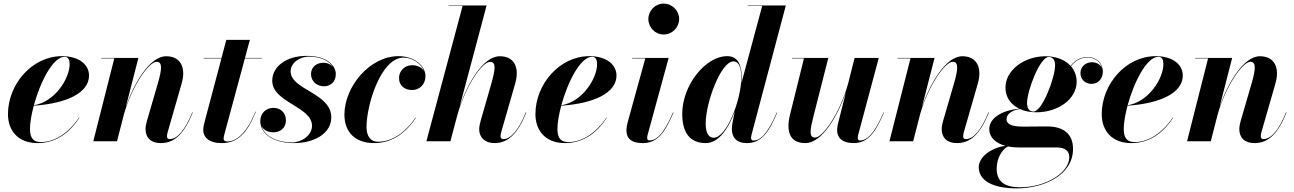

<svg xmlns="http://www.w3.org/2000/svg" viewBox="-20 -780 7142 1060"><path d="M145.5 -67.5C145.5 -102 153.5 -148 166.5 -196.5C350 -209 471.5 -268 471.5 -363C471.5 -423 416.5 -470 322 -470C156.5 -470 24 -314.5 24 -150C24 -60 78.5 10 187 10C298.5 10 371.5 -58.5 418 -129.5L416 -130.5C358.5 -45.5 282 4.5 206 4.5C169.5 4.5 145.5 -12 145.5 -67.5ZM337 -466.5C358 -466.5 364.5 -447 364.5 -426.5C364.5 -346 282 -216.5 167 -199C201.5 -325 271.5 -466.5 337 -466.5Z M611 -457.5 495 0H626L664.5 -150C710 -308.5 802.5 -439 844.5 -439C878.5 -439 873.5 -395.5 851 -318L791 -112C787.5 -99.5 783.5 -82.5 783.5 -67.5C783.5 -19.5 813 10 867.5 10C941.5 10 995 -38 1044 -158.5L1041.5 -159.5C1001 -60 958 -12 916.5 -12C905.5 -12 902 -18 902 -29C902 -34 903.5 -42.5 905 -48L983 -319.5C1007.5 -404.5 979 -469.5 897.5 -469.5C806 -469.5 719 -318.5 674.5 -189L744 -460H539V-457.5Z M1392.5 -163 1390 -163.5C1336.5 -31 1277 1 1235 1C1222 1 1214.5 -4 1214.5 -14C1214.5 -23 1217 -32.5 1219 -39.5L1332 -457.5H1424.5V-460H1332.5L1359.5 -560H1229.5L1203 -460H1104.5V-457.5H1202.5L1113.5 -122.5C1108 -102.5 1102 -79 1102 -63.5C1102 -26.5 1127.5 10 1204.5 10C1294.5 10 1345 -47.5 1392.5 -163Z M1809 -132C1809 -267.5 1584.5 -283.5 1584.5 -386C1584.5 -431.5 1632.5 -467.5 1686 -467.5C1752 -467.5 1799.5 -442 1820 -409C1807.5 -424.5 1787.5 -433.5 1764 -433.5C1724 -433.5 1697 -406 1697 -371.5C1697 -329 1732 -303.5 1769 -303.5C1802.5 -303.5 1834 -327 1834 -370.5C1834 -417.5 1786.5 -471.5 1673.5 -471.5C1558 -471.5 1483 -411 1483 -334.5C1483 -213.5 1702.5 -192.5 1702.5 -85.5C1702.5 -32.5 1645 6.5 1592 6.5C1514.5 6.5 1440.5 -25.5 1423.5 -84.5C1434.5 -62 1459.5 -49.5 1489 -49.5C1526.5 -49.5 1558.5 -72.5 1558.5 -115.5C1558.5 -157.5 1529.5 -184.5 1489.5 -184.5C1445.5 -184.5 1417 -151.5 1417 -111.5C1417 -37 1496 10 1602.5 10C1719 10 1809 -45.5 1809 -132Z M2276 -129.5 2274 -130.5C2228 -62.5 2156.5 2.5 2066.5 2.5C2025.5 2.5 2003.5 -28.5 2003.5 -79C2003.5 -200.5 2082.5 -462 2208.5 -462C2257.5 -462 2306.5 -428 2321.5 -386.5C2309.5 -409 2282 -420 2255 -420C2214.5 -420 2183 -389 2183 -349C2183 -304 2217.5 -283 2255 -283C2296.5 -283 2329 -314.5 2329 -360C2329 -414 2270 -470 2180.5 -470C2019.5 -470 1881.5 -300 1881.5 -147.5C1881.5 -50 1941.5 10 2045 10C2156 10 2229 -59 2276 -129.5Z M2692.5 -318 2634 -114.5C2629.5 -98 2625.5 -79.5 2625.5 -66.5C2625.5 -21 2657 10 2709.5 10C2783 10 2836.5 -38 2885.5 -158.5L2883 -159.5C2842.5 -60 2799 -12 2759 -12C2749 -12 2743.5 -16.5 2743.5 -29.5C2743.5 -34.5 2745 -42.5 2746.5 -48L2824.5 -319.5C2849 -405 2821 -469.5 2739.5 -469.5C2647 -469.5 2562.5 -321 2517.5 -190.5L2666.5 -750H2456.5V-747.5H2534L2334 0H2466.5L2506 -148.5C2553.5 -311.5 2642.5 -438.5 2685.5 -438.5C2719 -438.5 2716 -400.5 2692.5 -318Z M3057.5 -67.5C3057.5 -102 3065.5 -148 3078.5 -196.5C3262 -209 3383.5 -268 3383.5 -363C3383.5 -423 3328.5 -470 3234 -470C3068.5 -470 2936 -314.5 2936 -150C2936 -60 2990.5 10 3099 10C3210.5 10 3283.5 -58.5 3330 -129.5L3328 -130.5C3270.5 -45.5 3194 4.5 3118 4.5C3081.5 4.5 3057.5 -12 3057.5 -67.5ZM3249 -466.5C3270 -466.5 3276.5 -447 3276.5 -426.5C3276.5 -346 3194 -216.5 3079 -199C3113.5 -325 3183.5 -466.5 3249 -466.5Z M3559.5 -675C3559.5 -629.5 3596 -589.5 3644 -589.5C3692 -589.5 3729.5 -629.5 3729.5 -675C3729.5 -720.5 3692 -760 3644 -760C3596 -760 3559.5 -720.5 3559.5 -675ZM3698 -158.5 3695.5 -159.5C3641.5 -32 3599.5 -4.5 3566 -4.5C3556.5 -4.5 3553 -10.5 3553 -19C3553 -23.5 3553.5 -28.5 3555 -34L3671.5 -460H3470V-457.5H3542.5L3446 -107.5C3443 -96.5 3438.5 -77.5 3438.5 -60C3438.5 -17 3464 10 3528.5 10C3610 10 3651 -48.5 3698 -158.5Z M4075 -350C4075 -414.5 4058 -470 3995 -470C3872 -470 3746.5 -305.5 3746.5 -152.5C3746.5 -52.5 3784.5 10 3876.5 10C3949.5 10 4003.5 -74 4036.5 -165L4023 -97.5C4021.5 -88 4020.5 -77 4020.5 -67C4020.5 -22 4045.5 10 4103.5 10C4182.5 10 4224.5 -48.5 4271 -158.5L4269 -159.5C4214.5 -32.5 4173.5 -4 4140 -4C4129.5 -4 4126.5 -11.5 4126.5 -18.5C4126.5 -23 4127 -28 4128.5 -34L4318.5 -750H4108V-747.5H4188L4073.5 -322C4074.5 -332 4075 -341.5 4075 -350ZM4072.5 -351.5C4072.5 -228 3991.5 -19.5 3920 -19.5C3892 -19.5 3876 -46.5 3876 -98C3876 -215 3960.5 -441 4029 -441C4061.5 -441 4072.5 -403.5 4072.5 -351.5Z M4553 -460H4352.5V-457.5H4418.5L4340 -141C4320.5 -53.5 4340 10 4426.5 10C4518 10 4605 -140 4650 -270L4606.5 -97.5C4603.5 -86.5 4601.5 -72 4601.5 -61.5C4601.5 -20.5 4629 10 4693.5 10C4770.5 10 4813.5 -48.5 4860 -158.5L4858 -159.5C4804 -32.5 4761.5 -4.5 4728 -4.5C4719.5 -4.5 4715.5 -10.5 4715.5 -18C4715.5 -22.5 4716 -28 4717.5 -34L4831.5 -460H4698L4662 -317.5C4617.5 -156 4522.5 -20.5 4480 -20.5C4444.5 -20.5 4452 -63.5 4472 -142Z M5006.5 -457.5 4890.5 0H5021.5L5060 -150C5105.5 -308.5 5198 -439 5240 -439C5274 -439 5269 -395.5 5246.5 -318L5186.5 -112C5183 -99.5 5179 -82.5 5179 -67.5C5179 -19.5 5208.5 10 5263 10C5337 10 5390.5 -38 5439.5 -158.5L5437 -159.5C5396.5 -60 5353.5 -12 5312 -12C5301 -12 5297.5 -18 5297.5 -29C5297.5 -34 5299 -42.5 5300.5 -48L5378.5 -319.5C5403 -404.5 5374.5 -469.5 5293 -469.5C5201.5 -469.5 5114.5 -318.5 5070 -189L5139.5 -460H4934.5V-457.5Z M5702.5 -160C5821.5 -160 5924 -233 5924 -328.5C5924 -362 5912.5 -391.5 5892.5 -414.5C5919 -447 5948 -462.5 5985.5 -462.5C6024.5 -462.5 6056 -439 6064 -403.5C6055 -424.5 6032 -436.5 6008.5 -436.5C5975 -436.5 5945 -413 5945 -376.5C5945 -341 5972.5 -317 6005 -317C6045 -317 6068.5 -347 6068.5 -384.5C6068.5 -432.5 6032 -465 5985.5 -465C5947 -465 5917 -449 5890.5 -416.5C5860 -450 5810.5 -469.5 5752.5 -469.5C5633.5 -469.5 5531 -392 5531 -296.5C5531 -242.5 5560.5 -202.5 5607 -180C5519 -172 5441.5 -132.5 5441.5 -66.5C5441.5 -22 5477 10.5 5530.5 25C5456 35 5383.5 84 5383.5 143C5383.5 215.5 5457.5 260 5593.5 260C5740.5 260 5904 188 5904 42C5904 -46.5 5844 -82 5761.5 -82C5733 -82 5665.5 -81 5630.5 -81C5578.5 -81 5537 -88 5537 -123C5537 -145.5 5560 -171 5611 -178C5637 -166 5668.5 -160 5702.5 -160ZM5685.5 -164C5660.5 -164 5650 -185 5650 -211.5C5650 -278 5721 -465.5 5770 -465.5C5795 -465.5 5805 -445.5 5805 -419C5805 -352.5 5734.5 -164 5685.5 -164ZM5482.5 151.5C5482.5 94 5511.5 45 5545 28.5C5562 32 5580.5 34 5600 34H5814C5861 34 5883.5 54 5883.5 88C5883.5 173 5754.5 254 5611.5 254C5525.5 254 5482.5 221.5 5482.5 151.5Z M6184 -67.5C6184 -102 6192 -148 6205 -196.5C6388.5 -209 6510 -268 6510 -363C6510 -423 6455 -470 6360.5 -470C6195 -470 6062.5 -314.5 6062.5 -150C6062.5 -60 6117 10 6225.5 10C6337 10 6410 -58.5 6456.5 -129.5L6454.5 -130.5C6397 -45.5 6320.5 4.5 6244.5 4.5C6208 4.5 6184 -12 6184 -67.5ZM6375.5 -466.5C6396.5 -466.5 6403 -447 6403 -426.5C6403 -346 6320.5 -216.5 6205.5 -199C6240 -325 6310 -466.5 6375.5 -466.5Z M6649.5 -457.5 6533.5 0H6664.5L6703 -150C6748.5 -308.5 6841 -439 6883 -439C6917 -439 6912 -395.5 6889.5 -318L6829.5 -112C6826 -99.5 6822 -82.5 6822 -67.5C6822 -19.5 6851.5 10 6906 10C6980 10 7033.5 -38 7082.5 -158.5L7080 -159.5C7039.5 -60 6996.5 -12 6955 -12C6944 -12 6940.5 -18 6940.5 -29C6940.5 -34 6942 -42.5 6943.5 -48L7021.5 -319.5C7046 -404.5 7017.5 -469.5 6936 -469.5C6844.5 -469.5 6757.5 -318.5 6713 -189L6782.5 -460H6577.5V-457.5Z"/></svg>

Font: Bodoni* 72pt
Style: Bold Italic
Weight: 700
Italic angle: -13°
Version: Version 2.3